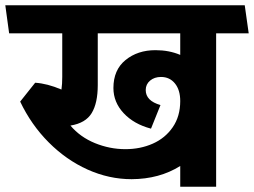

<svg xmlns="http://www.w3.org/2000/svg" viewBox="-48 -711 967 731"><path d="M774.9 0H638.2V-79.1Q559.1 -29.3 453.1 -28.8Q367.2 -28.8 285.6 -65.4Q204.1 -102.1 137.5 -168.9Q70.8 -235.8 28.8 -324.2L85.9 -396Q131.8 -393.1 186 -370.1Q189 -391.1 189 -418V-584H-13.2L-27.8 -690.9H883.8L898.9 -584H774.9ZM324.2 -584V-387.2Q324.2 -318.4 301 -280.3Q277.8 -242.2 220.2 -232.9Q257.3 -189 313.7 -166Q370.1 -143.1 429.2 -143.1Q486.3 -143.1 533.7 -164.1Q581.1 -185.1 609.6 -226.6Q638.2 -268.1 638.2 -326.2Q638.2 -368.2 618.2 -393.1Q598.1 -418 564.9 -418Q540 -418 523.4 -404.1Q506.8 -390.1 506.8 -368.2Q506.8 -327.1 563 -311L526.9 -221.2Q461.9 -238.3 422.9 -280Q383.8 -321.8 383.8 -376Q383.8 -444.8 429.9 -482.4Q476.1 -520 543.9 -520Q595.7 -520 638.2 -502V-584Z"/></svg>

Font: Kadwa
Style: Regular
Weight: 400
Designer: Sol Matas
Foundry: Sol Matas
Version: Version 1.000;PS 001.000;hotconv 1.0.70;makeotf.lib2.5.58329